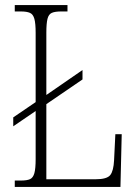

<svg xmlns="http://www.w3.org/2000/svg" viewBox="-20 -734 539 754"><path d="M38 0V-25H62Q86 -25 98 -30.5Q110 -36 115 -54Q120 -72 120 -109V-298L32 -238V-273L120 -333V-605Q120 -642 115 -660Q110 -678 97.5 -683.5Q85 -689 62 -689H38V-714H245V-689H220Q196 -689 183.5 -683.5Q171 -678 166.5 -660Q162 -642 162 -606V-361L304 -459V-422L162 -325V-30H355Q400 -30 413 -46.5Q426 -63 428 -105L433 -207H458L453 0Z"/></svg>

Font: Noto Serif Lao Condensed ExtraLight
Style: Regular
Weight: 200
Width: 3
Designer: Monotype Design Team
Foundry: Monotype Imaging Inc.
Version: Version 2.003; ttfautohint (v1.8.4.7-5d5b)